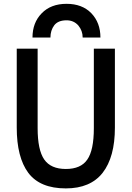

<svg xmlns="http://www.w3.org/2000/svg" viewBox="-20 -995 702 1024"><path d="M130.9 -73.2Q69.3 -156.2 69.3 -314.5Q69.3 -454.1 69.3 -735.4Q96.7 -735.4 180.7 -735.4Q180.7 -628.9 180.7 -311.5Q180.7 -195.3 215.8 -144.5Q251 -93.8 331.1 -93.8Q411.1 -93.8 445.3 -143.6Q480.5 -193.4 480.5 -311.5Q480.5 -453.1 480.5 -735.4Q507.8 -735.4 592.8 -735.4Q592.8 -629.9 592.8 -314.5Q592.8 -157.2 527.3 -73.2Q461.9 9.8 331.1 9.8Q193.4 9.8 130.9 -73.2ZM202.1 -923.8Q251 -974.6 335 -974.6Q418 -974.6 466.8 -924.8Q515.6 -874 515.6 -794.9Q484.4 -794.9 420.9 -794.9Q420.9 -831.1 397.5 -859.4Q373 -886.7 335 -886.7Q290 -886.7 269.5 -860.4Q249 -833 249 -794.9Q216.8 -794.9 153.3 -794.9Q153.3 -874 202.1 -923.8Z"/></svg>

Font: Alata=Ham
Style: Regular
Weight: 400
Designer: Spyros Zevelakis, Eben Sorkin
Version: Version 1.004